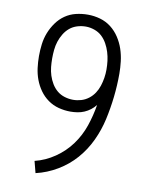

<svg xmlns="http://www.w3.org/2000/svg" viewBox="-85 -804 669 873"><g transform="rotate(10 250.0 -367.5)"><path d="M140 8 126 -46Q175 -58 218 -87.5Q261 -117 291 -158Q321 -199 337.5 -247.5Q354 -296 362 -346Q352 -333 339 -323Q326 -313 311 -306.5Q296 -300 279.5 -297.5Q263 -295 247 -295Q220 -295 193 -302Q166 -309 143.5 -325Q121 -341 105 -363.5Q89 -386 79.5 -411.5Q70 -437 66.5 -464.5Q63 -492 63 -519Q63 -547 66.5 -574.5Q70 -602 80 -627.5Q90 -653 106.5 -676Q123 -699 145.5 -714.5Q168 -730 195 -736.5Q222 -743 250 -743Q279 -743 307 -735Q335 -727 357.5 -709.5Q380 -692 396 -667.5Q412 -643 421 -616Q430 -589 433.5 -560Q437 -531 437 -503Q437 -449 431 -395.5Q425 -342 413.5 -290Q402 -238 379 -189Q356 -140 321 -100Q286 -60 239 -32Q192 -4 140 8ZM250 -350Q269 -350 287.5 -355.5Q306 -361 321.5 -373Q337 -385 347.5 -401Q358 -417 364 -435.5Q370 -454 373 -473Q376 -492 376 -511Q376 -532 373.5 -552Q371 -572 365 -591.5Q359 -611 349 -629Q339 -647 324.5 -660.5Q310 -674 290 -681Q270 -688 250 -688Q230 -688 210.5 -682Q191 -676 176 -663.5Q161 -651 150.5 -633.5Q140 -616 134 -597.5Q128 -579 126 -559Q124 -539 124 -519Q124 -499 126 -479.5Q128 -460 134 -441Q140 -422 150.5 -404.5Q161 -387 176 -374.5Q191 -362 210.5 -356Q230 -350 250 -350Z"/></g></svg>

Font: Iosevka Curly Slab Light
Style: Regular
Weight: 300
Monospace: yes
Designer: Belleve Invis
Foundry: Belleve Invis
Version: Version 22.1.2; ttfautohint (v1.8.4)